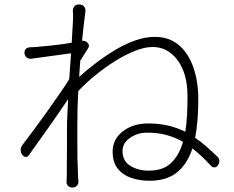

<svg xmlns="http://www.w3.org/2000/svg" viewBox="-20 -803 1040 854"><path d="M305 -719Q305 -733 305 -739Q305 -745 304 -755Q304 -767 311.5 -775.5Q319 -784 332 -783H335Q348 -782 354.5 -773.5Q361 -765 360 -752Q357 -730 353 -696.5Q349 -663 345 -622Q361 -622 369 -613Q381 -601 371 -587L337 -533L332 -461Q364 -490 404.5 -521Q445 -552 489.5 -579Q534 -606 579.5 -622.5Q625 -639 668 -639Q733 -639 776 -602Q819 -565 840.5 -502Q862 -439 862 -362Q862 -313 858.5 -270Q855 -227 848 -190Q872 -174 896 -153Q920 -132 946 -107Q955 -100 955.5 -88.5Q956 -77 949 -67Q943 -59 934 -58.5Q925 -58 918 -66Q897 -89 876.5 -108Q856 -127 836 -143Q813 -73 767 -36Q721 1 645 1Q602 1 564.5 -11.5Q527 -24 504 -52.5Q481 -81 481 -128Q481 -184 526.5 -219Q572 -254 640 -254Q730 -254 804 -217Q810 -252 812 -291.5Q814 -331 814 -374Q814 -476 770 -535Q726 -594 659 -594Q624 -594 581 -577Q538 -560 493 -532Q448 -504 405 -469Q362 -434 328 -398Q326 -360 325 -322.5Q324 -285 324 -251Q324 -203 324 -167Q324 -131 324.5 -97.5Q325 -64 327 -20Q328 -7 328 -4.5Q328 -2 329 4Q329 15 322 23Q315 31 303 31H301Q290 31 282.5 23.5Q275 16 276 4Q276 -1 276.5 -4Q277 -7 277 -19Q277 -67 277.5 -101.5Q278 -136 278 -171Q278 -206 278 -256L283 -362Q246 -307 199.5 -241Q153 -175 110 -115Q104 -105 95 -105Q86 -105 79 -115L78 -116Q72 -124 72 -136Q72 -148 79 -157Q101 -186 130 -225Q159 -264 189 -306Q219 -348 245.5 -386.5Q272 -425 288 -451L296 -566L120 -542Q108 -540 99.5 -546.5Q91 -553 89 -565Q87 -590 114 -593Q121 -593 123.5 -593Q126 -593 139 -594Q167 -596 213 -601Q259 -606 299 -613ZM794 -172Q759 -192 720.5 -202.5Q682 -213 635 -213Q592 -213 558.5 -190Q525 -167 525 -131Q525 -87 559.5 -65.5Q594 -44 642 -44Q706 -44 741.5 -78.5Q777 -113 794 -172Z"/></svg>

Font: Chiron GoRound TC L
Style: Regular
Weight: 300
Designer: Ryoko NISHIZUKA 西塚涼子 (kana, bopomofo & ideographs); Paul D. Hunt (Latin, Greek & Cyrillic); Sandoll Communications 산돌커뮤니
Foundry: Adobe
Version: Version 1.000;hotconv 1.1.1;makeotfexe 2.6.0